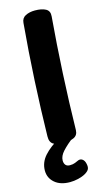

<svg xmlns="http://www.w3.org/2000/svg" viewBox="-151 -819 627 1115"><g transform="rotate(-15 162.0 -262.0)"><path d="M101 -717Q103 -746 127 -758Q151 -770 183 -770Q224 -770 248 -757Q272 -744 269 -712Q255 -548 246 -375.5Q237 -203 234 -37Q233 -6 207.5 5.5Q182 17 145 17Q111 17 87.5 4.5Q64 -8 65 -45Q68 -205 77 -377Q86 -549 101 -717ZM124 246Q66 246 32.5 217Q-1 188 -1 144Q-1 95 33.5 56Q68 17 133 -20H217V-10Q164 32 139 59.5Q114 87 114 114Q114 131 122.5 141Q131 151 148 151Q167 151 180 145.5Q193 140 202 136Q216 131 227.5 139.5Q239 148 243 166Q248 186 243 198.5Q238 211 218 223Q199 234 173.5 240Q148 246 124 246Z"/></g></svg>

Font: Playpen Sans
Style: Bold
Weight: 700
Designer: Laura Meseguer, Veronika Burian, José Scaglione
Foundry: TypeTogether
Version: Version 1.001